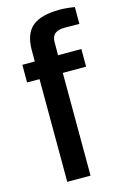

<svg xmlns="http://www.w3.org/2000/svg" viewBox="-123 -867 603 924"><g transform="rotate(-15 178.0 -405.0)"><path d="M93 0 92 -512H30V-600H92V-656Q92 -738 135.5 -774Q179 -810 272 -810Q288 -810 308.5 -808Q329 -806 346 -803V-719Q329 -719 310.5 -719.5Q292 -720 273 -720Q241 -720 224.5 -707Q208 -694 208 -664V-600H324V-512H208L209 0Z"/></g></svg>

Font: Big Shoulders Text
Style: Bold
Weight: 700
Designer: Patric King
Foundry: XO Type Co
Version: Version 1.000; ttfautohint (v1.8.2)